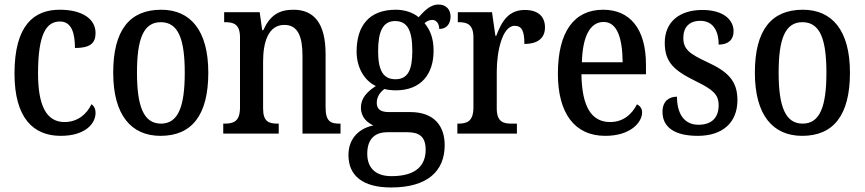

<svg xmlns="http://www.w3.org/2000/svg" viewBox="-20 -590 3819 848"><path d="M248 10C359 10 402 -46 402 -91C402 -110 395 -122 384 -130C364 -87 324 -51 265 -51C184 -51 148 -125 148 -266C148 -443 186 -495 245 -495C297 -495 311 -442 311 -378C378 -378 402 -399 402 -444C402 -508 341 -547 244 -547C131 -547 44 -480 44 -265C44 -68 128 10 248 10Z M689 10C827 10 900 -81 900 -269C900 -456 821 -547 692 -547C552 -547 480 -456 480 -269C480 -81 560 10 689 10ZM691 -44C614 -44 585 -121 585 -269C585 -417 613 -492 690 -492C768 -492 796 -417 796 -269C796 -121 768 -44 691 -44Z M966 0H1211V-44H1206C1168 -44 1142 -52 1142 -111V-318C1142 -402 1164 -480 1236 -480C1296 -480 1316 -428 1316 -343V0H1484V-44H1479C1441 -44 1418 -53 1418 -116V-351C1418 -487 1367 -547 1276 -547C1213 -547 1173 -523 1143 -457H1138L1127 -536H970V-492H975C1012 -492 1040 -483 1040 -425V-115C1040 -53 1011 -44 972 -44H966Z M1707 238C1868 238 1944 166 1944 51C1944 -31 1900 -95 1792 -95H1698C1662 -95 1644 -107 1644 -136C1644 -164 1661 -185 1678 -197C1690 -193 1714 -191 1728 -191C1841 -191 1895 -264 1895 -366C1895 -426 1877 -461 1855 -488C1865 -496 1875 -502 1890 -502C1908 -502 1920 -484 1920 -462C1955 -462 1970 -488 1970 -517C1970 -546 1952 -570 1917 -570C1876 -570 1848 -534 1829 -514C1806 -533 1771 -547 1728 -547C1611 -547 1555 -477 1555 -362C1555 -292 1589 -234 1640 -210C1601 -185 1574 -156 1574 -115C1574 -71 1603 -48 1629 -36C1570 -24 1519 18 1519 95C1519 185 1581 238 1707 238ZM1726 -240C1671 -240 1650 -282 1650 -364C1650 -451 1671 -497 1725 -497C1781 -497 1801 -453 1801 -365C1801 -281 1782 -240 1726 -240ZM1709 188C1634 188 1602 147 1602 89C1602 14 1647 -6 1689 -6H1780C1832 -6 1860 14 1860 71C1860 137 1822 188 1709 188Z M2000 0H2263V-44H2239C2203 -44 2174 -52 2174 -111V-274C2174 -361 2198 -476 2253 -476C2286 -476 2296 -451 2296 -396C2358 -396 2387 -424 2387 -469C2387 -515 2359 -546 2298 -546C2227 -546 2196 -497 2172 -432H2168L2153 -536H2002V-492H2005C2043 -492 2071 -483 2071 -424V-116C2071 -53 2042 -44 2003 -44H2000Z M2653 10C2766 10 2816 -50 2816 -94C2816 -112 2805 -124 2793 -129C2772 -87 2734 -51 2675 -51C2594 -51 2550 -116 2548 -262H2833V-305C2833 -463 2762 -547 2644 -547C2517 -547 2444 -452 2444 -264C2444 -90 2518 10 2653 10ZM2730 -315H2550C2553 -429 2586 -493 2646 -493C2706 -493 2729 -422 2730 -315Z M3062 10C3172 10 3237 -49 3237 -148C3237 -235 3192 -275 3103 -316C3026 -352 2998 -372 2998 -423C2998 -468 3023 -498 3073 -498C3124 -498 3154 -461 3154 -393C3197 -393 3220 -415 3220 -452C3220 -502 3176 -546 3082 -546C2983 -546 2916 -495 2916 -401C2916 -314 2958 -278 3054 -231C3129 -194 3154 -173 3154 -125C3154 -72 3125 -39 3065 -39C3000 -39 2970 -90 2970 -163C2938 -163 2906 -146 2906 -96C2906 -27 2961 10 3062 10Z M3523 10C3661 10 3734 -81 3734 -269C3734 -456 3655 -547 3526 -547C3386 -547 3314 -456 3314 -269C3314 -81 3394 10 3523 10ZM3525 -44C3448 -44 3419 -121 3419 -269C3419 -417 3447 -492 3524 -492C3602 -492 3630 -417 3630 -269C3630 -121 3602 -44 3525 -44Z"/></svg>

Font: Noto Serif Sinhala Condensed Medium
Style: Regular
Weight: 500
Width: 3
Designer: Jelle Bosma - Monotype Design Team
Foundry: Monotype Imaging Inc.
Version: Version 2.007